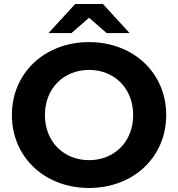

<svg xmlns="http://www.w3.org/2000/svg" viewBox="-20 -921 884 953"><path d="M422 -833 509 -757H623L491 -901H353L221 -757H335ZM422 -712C201 -712 39 -558 39 -350C39 -142 201 12 422 12C642 12 805 -141 805 -350C805 -559 642 -712 422 -712ZM422 -126C297 -126 203 -217 203 -350C203 -483 297 -574 422 -574C547 -574 641 -483 641 -350C641 -217 547 -126 422 -126Z"/></svg>

Font: Montserrat Lite
Style: Bold
Weight: 700
Designer: Julieta Ulanovsky
Foundry: Julieta Ulanovsky
Version: Version 7.200;PS 007.200;hotconv 1.0.88;makeotf.lib2.5.64775